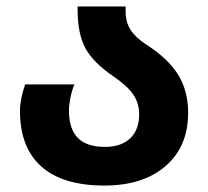

<svg xmlns="http://www.w3.org/2000/svg" viewBox="-20 -566 646 596"><path d="M42 -222Q42 -257 58 -304H211Q203 -285 198.5 -262Q194 -239 194 -223Q194 -166 221.5 -138Q249 -110 306 -110Q356 -110 384 -136.5Q412 -163 412 -211Q412 -245 394 -272Q376 -299 332 -329Q269 -372 245 -416.5Q221 -461 221 -535V-546H370V-530Q370 -497 385.5 -473Q401 -449 435 -427Q502 -384 533 -334Q564 -284 564 -216Q564 -111 494 -50.5Q424 10 304 10Q175 10 108.5 -49Q42 -108 42 -222Z"/></svg>

Font: Noto Sans Georgian
Style: Regular
Weight: 600
Designer: Monotype Design team
Foundry: Monotype Imaging Inc.
Version: Version 1.000